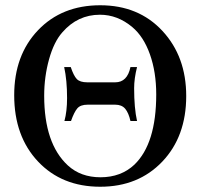

<svg xmlns="http://www.w3.org/2000/svg" viewBox="-20 -696 762 730"><path d="M501 -236H476Q469 -267 456 -282.5Q443 -298 418 -298H313Q286 -298 274 -284Q262 -270 250 -236H225Q235 -273 235 -323Q235 -391 224 -441H249Q260 -408 272 -395.5Q284 -383 312 -383H418Q464 -383 476 -441H501Q490 -397 490 -361Q490 -285 501 -236ZM688 -331Q688 -177 597 -81.5Q506 14 361 14Q215 14 124.5 -82Q34 -178 34 -334Q34 -486 124.5 -581Q215 -676 361 -676Q507 -676 597.5 -578.5Q688 -481 688 -331ZM574 -337Q574 -422 550 -489.5Q526 -557 483 -593Q427 -640 360 -640Q275 -640 217 -573Q185 -537 166.5 -470.5Q148 -404 148 -332Q148 -150 238 -67Q287 -22 362 -22Q440 -22 491 -70Q574 -150 574 -337Z"/></svg>

Font: STIX
Style: Regular
Weight: 400
Designer: MicroPress Inc., with final additions and corrections provided by Coen Hoffman, Elsevier (retired)
Version: Version 1.1.1